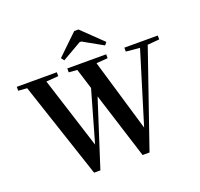

<svg xmlns="http://www.w3.org/2000/svg" viewBox="-148 -1038 1272 1221"><g transform="rotate(-20 487.5 -427.0)"><path d="M352.5 -718.3 336.9 -738.3 475.1 -871.6H503.9L643.6 -736.8L628.9 -718.3L495.1 -793.5H483.4ZM286.1 18.1 69.8 -632.3 10.7 -636.7V-663.1H281.7V-636.7L199.2 -630.4L353 -147.5L452.1 -495.1L409.2 -632.3L352.5 -636.7V-663.1H615.7V-636.7L538.6 -630.9L683.1 -142.6L832 -627.9L738.8 -636.7V-663.1H964.8V-636.7L884.8 -629.9L661.1 18.1H614.3L472.7 -430.2L328.6 18.1Z"/></g></svg>

Font: Elstob 18pt SemiBold
Style: Regular
Weight: 600
Designer: Peter S. Baker
Version: Version 1.015